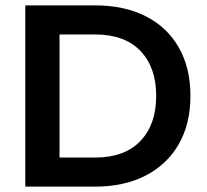

<svg xmlns="http://www.w3.org/2000/svg" viewBox="-20 -695 770 715"><path d="M74.2 0V-675H333.3Q443.3 -675 523.3 -634.2Q603.3 -593.3 646.2 -517.5Q689.2 -441.7 689.2 -337.5Q689.2 -234.2 645.8 -158.3Q602.5 -82.5 522.5 -41.2Q442.5 0 333.3 0ZM201.7 -108.3H333.3Q444.2 -108.3 502.9 -170Q561.7 -231.7 561.7 -337.5Q561.7 -444.2 502.9 -505.4Q444.2 -566.7 333.3 -566.7H201.7Z"/></svg>

Font: Funnel Display SemiBold
Style: Regular
Weight: 600
Designer: NORD ID, Kristian Moeller
Foundry: Dicotype
Version: Version 1.000